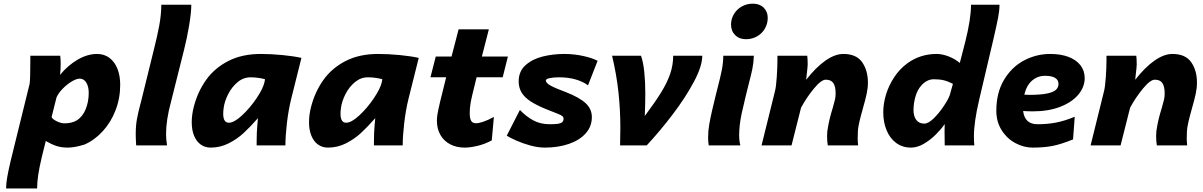

<svg xmlns="http://www.w3.org/2000/svg" viewBox="-20 -805 6659 1063"><path d="M315.9 -453.1Q315.9 -418 312.5 -390.6Q356.4 -443.8 410.4 -475.1Q464.4 -506.3 517.6 -506.3Q557.1 -506.3 586.2 -484.4Q615.2 -462.4 630.4 -423.8Q645.5 -385.3 645.5 -335.9Q645.5 -260.7 619.6 -194.1Q593.8 -127.4 548.8 -78.4Q503.9 -29.3 448.2 -4.9Q393.6 12.2 355.5 12.2Q320.3 12.2 293.2 3.4Q266.1 -5.4 233.4 -24.4L211.4 64.5Q197.8 121.6 191.7 162.8Q185.5 204.1 185.5 238.3H13.7Q13.7 210.9 20.3 174.1Q26.9 137.2 38.1 89.4L144 -340.8Q146 -349.6 147 -390.6Q147.9 -431.6 147.9 -466.8V-496.6H313.5Q315.9 -476.1 315.9 -453.1ZM335.4 -122.1Q377.4 -122.1 404.3 -138.2Q437.5 -158.7 454.3 -200.2Q471.2 -241.7 471.2 -290.5Q471.2 -325.7 457.8 -347.7Q444.3 -369.6 421.4 -369.6Q403.3 -369.6 377.2 -354Q351.1 -338.4 327.4 -314.2Q303.7 -290 293 -266.1L266.1 -158.7Q265.6 -152.3 277.3 -143.6Q289.1 -134.8 305.9 -128.4Q322.8 -122.1 335.4 -122.1Z M999.5 -531.2 929.2 -251 926.8 -241.2Q899.4 -141.6 899.4 -62Q899.4 -33.7 904.8 0H733.9Q732.9 -13.7 732.2 -31Q731.4 -48.3 731.4 -60.5Q731.4 -109.4 738.3 -146.2Q745.1 -183.1 755.9 -223.6L759.8 -237.8L832 -530.8Q850.1 -601.6 861.6 -663.1Q873 -724.6 873 -778.8H1039.1Q1039.1 -735.8 1027.1 -664.1Q1015.1 -592.3 999.5 -531.2Z M1400.9 -22Q1400.9 -71.3 1404.8 -113.8L1408.2 -150.9Q1363.8 -100.6 1327.9 -67.6Q1292 -34.7 1245.6 -11.2Q1199.2 12.2 1146 12.2Q1114.7 12.2 1091.1 -4.9Q1067.4 -22 1054.4 -53.7Q1041.5 -85.4 1041.5 -128.4Q1041.5 -169.9 1053.2 -214.8Q1074.7 -297.4 1121.3 -362.8Q1168 -428.2 1244.1 -467.3Q1320.3 -506.3 1423.8 -506.3Q1480.5 -506.3 1543.5 -500.2Q1606.4 -494.1 1648.9 -484.4L1592.3 -258.3Q1576.7 -194.8 1568.4 -122.6Q1560.1 -50.3 1560.1 0H1400.9ZM1367.7 -377Q1327.6 -377 1295.4 -350.1Q1263.2 -323.2 1243.2 -283.7Q1223.1 -244.1 1218.3 -207.5Q1215.8 -189 1215.8 -175.3Q1215.8 -125.5 1247.1 -125.5Q1275.9 -125.5 1319.6 -165.8Q1363.3 -206.1 1399.9 -260.3Q1436.5 -314.5 1444.3 -350.1L1447.3 -366.2Q1435.1 -370.1 1413.3 -373.5Q1391.6 -377 1367.7 -377Z M2050.3 -22Q2050.3 -71.3 2054.2 -113.8L2057.6 -150.9Q2013.2 -100.6 1977.3 -67.6Q1941.4 -34.7 1895 -11.2Q1848.6 12.2 1795.4 12.2Q1764.2 12.2 1740.5 -4.9Q1716.8 -22 1703.9 -53.7Q1690.9 -85.4 1690.9 -128.4Q1690.9 -169.9 1702.6 -214.8Q1724.1 -297.4 1770.8 -362.8Q1817.4 -428.2 1893.6 -467.3Q1969.7 -506.3 2073.2 -506.3Q2129.9 -506.3 2192.9 -500.2Q2255.9 -494.1 2298.3 -484.4L2241.7 -258.3Q2226.1 -194.8 2217.8 -122.6Q2209.5 -50.3 2209.5 0H2050.3ZM2017.1 -377Q1977.1 -377 1944.8 -350.1Q1912.6 -323.2 1892.6 -283.7Q1872.6 -244.1 1867.7 -207.5Q1865.2 -189 1865.2 -175.3Q1865.2 -125.5 1896.5 -125.5Q1925.3 -125.5 1969 -165.8Q2012.7 -206.1 2049.3 -260.3Q2085.9 -314.5 2093.8 -350.1L2096.7 -366.2Q2084.5 -370.1 2062.7 -373.5Q2041 -377 2017.1 -377Z M2552.7 12.2Q2507.3 12.2 2472.4 -6.1Q2437.5 -24.4 2418.2 -58.1Q2398.9 -91.8 2398.9 -136.7Q2398.9 -150.9 2401.4 -168.9Q2407.2 -209 2450.2 -377.4H2363.3L2392.6 -492.2H2480L2519 -642.6H2686.5L2647.9 -492.2H2792L2763.2 -377.4H2618.7Q2587.9 -255.4 2585 -231.4Q2580.6 -205.6 2580.6 -178.2Q2580.6 -149.9 2588.4 -136.2Q2596.2 -122.6 2614.7 -122.6Q2630.9 -122.6 2656 -131.1Q2681.2 -139.6 2714.4 -157.7L2702.6 -27.8Q2665 -7.3 2624.3 2.4Q2583.5 12.2 2552.7 12.2Z M3074.2 -377Q3043.5 -377 3022.7 -372.3Q3002 -367.7 3002 -359.4Q3002 -345.7 3028.3 -331.1Q3054.7 -316.4 3111.8 -295.4Q3188.5 -265.6 3222.7 -233.4Q3256.8 -201.2 3256.8 -156.7Q3256.8 -105 3222.7 -66.7Q3188.5 -28.3 3129.2 -8.1Q3069.8 12.2 2996.6 12.2Q2958.5 12.2 2916 0.5Q2873.5 -11.2 2838.9 -26.6Q2804.2 -42 2785.6 -53.7L2858.4 -196.3Q2891.6 -161.1 2931.4 -139.2Q2971.2 -117.2 3023.4 -117.2Q3052.2 -117.2 3068.1 -119.4Q3084 -121.6 3092 -128.2Q3100.1 -134.8 3100.1 -147.9Q3100.1 -156.2 3094 -161.6Q3087.9 -167 3071.5 -173.8Q3055.2 -180.7 3005.9 -199.7Q2951.7 -221.7 2918.2 -243.4Q2884.8 -265.1 2868.2 -292Q2851.6 -318.8 2851.6 -354.5Q2851.6 -410.6 2890.1 -444.6Q2928.7 -478.5 2985.6 -492.4Q3042.5 -506.3 3104 -506.3Q3157.7 -506.3 3208.7 -495.1Q3259.8 -483.9 3288.6 -468.3L3235.4 -332.5Q3207.5 -353.5 3167 -365.2Q3126.5 -377 3074.2 -377Z M3560.5 0H3413.1Q3414.6 -46.9 3414.6 -98.1Q3414.6 -195.8 3404.1 -293.7Q3393.6 -391.6 3368.7 -496.6H3528.8Q3541.5 -461.4 3547.1 -406.2Q3552.7 -351.1 3552.7 -287.6Q3552.7 -231.9 3549.8 -162.6Q3607.9 -240.7 3640.9 -294.2Q3673.8 -347.7 3690.4 -396.2Q3707 -444.8 3707 -496.6H3868.2Q3868.2 -439.5 3821.8 -352.3Q3775.4 -265.1 3705.1 -172.6Q3634.8 -80.1 3560.5 0Z M4148.4 -784.7Q4185.5 -784.7 4208 -762.7Q4230.5 -740.7 4230.5 -706.1Q4230.5 -673.8 4214.8 -646.7Q4199.2 -619.6 4171.6 -603.8Q4144 -587.9 4109.9 -587.9Q4073.2 -587.9 4050.3 -610.6Q4027.3 -633.3 4027.3 -668.9Q4027.3 -700.7 4043.5 -727.3Q4059.6 -753.9 4087.2 -769.3Q4114.7 -784.7 4148.4 -784.7ZM4125.5 -340.8Q4111.8 -288.1 4107.9 -270L4085.9 -175.3Q4072.3 -108.9 4072.3 -58.1Q4072.3 -24.9 4079.1 0H3903.8Q3900.4 -20 3900.4 -43.5Q3900.4 -80.1 3906.5 -115.2Q3912.6 -150.4 3921.9 -190.9L3940.9 -270.5L3951.7 -313.5Q3967.8 -375 3976.1 -416.5Q3984.4 -458 3984.4 -496.6H4153.8Q4152.3 -458 4145.5 -424.3Q4138.7 -390.6 4125.5 -340.8Z M4559.1 -52.2Q4559.1 -79.1 4564 -100.6Q4572.3 -150.4 4590.3 -207Q4599.1 -237.8 4602.8 -253.7Q4606.4 -269.5 4606.4 -287.1Q4606.4 -325.7 4594 -344.7Q4581.5 -363.8 4551.8 -363.8Q4526.9 -363.8 4486.8 -315.4Q4446.8 -267.1 4415 -209L4362.3 0H4196.3L4271 -301.8Q4276.9 -325.2 4280.5 -378.4Q4284.2 -431.6 4284.2 -470.2V-496.6H4449.2Q4451.7 -479 4451.7 -447.8Q4451.7 -440.4 4450.2 -427Q4448.7 -413.6 4447.3 -400.4Q4446.3 -390.1 4445.1 -380.9Q4443.8 -371.6 4443.4 -363.3Q4496.1 -431.2 4549.1 -468.8Q4602.1 -506.3 4649.4 -506.3Q4721.2 -506.3 4753.2 -460.7Q4785.2 -415 4785.2 -347.7Q4785.2 -317.9 4778.3 -285.9Q4771.5 -253.9 4757.3 -204.6Q4750.5 -180.7 4743.9 -155Q4737.3 -129.4 4733.4 -107.9Q4728.5 -84.5 4728.5 -40Q4728.5 -22.9 4731 0H4563Q4559.1 -21 4559.1 -52.2Z M5479.5 -585.9 5401.4 -253.9Q5372.1 -128.4 5372.1 -52.2Q5372.1 -14.2 5374.5 0H5210.4Q5210.4 -19.5 5210 -31.2L5209.5 -78.6Q5209.5 -94.7 5210.4 -118.2Q5191.4 -90.8 5161.6 -60.8Q5131.8 -30.8 5095.5 -9.3Q5059.1 12.2 5023.9 12.2Q4976.1 12.2 4941.4 -13.7Q4906.7 -39.6 4888.4 -84.2Q4870.1 -128.9 4870.1 -183.6Q4870.1 -231.4 4885.5 -282Q4900.9 -332.5 4931.2 -378.2Q4961.4 -423.8 5004.4 -455.1Q5075.2 -506.3 5165.5 -506.3Q5196.8 -506.3 5231.9 -492.7Q5267.1 -479 5293.9 -456.5L5324.2 -573.7Q5356 -700.7 5356 -778.8H5513.7Q5513.7 -747.6 5505.9 -706.8Q5498 -666 5479.5 -585.9ZM5149.9 -366.2Q5130.4 -366.2 5113 -357.2Q5095.7 -348.1 5082.5 -333.5Q5059.6 -309.1 5048.6 -271.2Q5037.6 -233.4 5037.6 -195.8Q5037.6 -161.1 5053 -140.9Q5068.4 -120.6 5097.2 -120.6Q5119.6 -120.6 5149.2 -149.4Q5178.7 -178.2 5204.1 -216.1Q5229.5 -253.9 5237.8 -276.9L5255.9 -340.8Q5227.1 -355.5 5204.3 -360.8Q5181.6 -366.2 5149.9 -366.2Z M5696.3 12.2Q5648.4 12.2 5602.1 -12.5Q5555.7 -37.1 5525.9 -83.7Q5496.1 -130.4 5496.1 -191.9Q5496.1 -291 5538.3 -362.3Q5580.6 -433.6 5648.9 -470Q5717.3 -506.3 5794.9 -506.3Q5851.6 -506.3 5894.5 -490.5Q5937.5 -474.6 5961.4 -444.3Q5985.4 -414.1 5985.4 -372.6Q5985.4 -323.7 5950.4 -281.5Q5915.5 -239.3 5850.3 -213.9Q5785.2 -188.5 5698.2 -188.5Q5671.4 -188.5 5644.5 -190.4Q5653.3 -117.2 5724.1 -117.2Q5777.8 -117.2 5825.9 -126.2Q5874 -135.3 5930.2 -158.7L5920.9 -33.2Q5852.5 -5.4 5805.2 3.4Q5757.8 12.2 5696.3 12.2ZM5678.7 -279.8Q5739.7 -279.8 5775.1 -286.9Q5810.5 -293.9 5825.4 -307.1Q5840.3 -320.3 5840.3 -340.8Q5840.3 -362.3 5821.5 -373.8Q5802.7 -385.3 5766.1 -385.3Q5725.1 -385.3 5694.3 -359.1Q5663.6 -333 5650.9 -280.8Q5669.4 -279.8 5678.7 -279.8Z M6380.9 -52.2Q6380.9 -79.1 6385.7 -100.6Q6394 -150.4 6412.1 -207Q6420.9 -237.8 6424.6 -253.7Q6428.2 -269.5 6428.2 -287.1Q6428.2 -325.7 6415.8 -344.7Q6403.3 -363.8 6373.5 -363.8Q6348.6 -363.8 6308.6 -315.4Q6268.6 -267.1 6236.8 -209L6184.1 0H6018.1L6092.8 -301.8Q6098.6 -325.2 6102.3 -378.4Q6106 -431.6 6106 -470.2V-496.6H6271Q6273.4 -479 6273.4 -447.8Q6273.4 -440.4 6272 -427Q6270.5 -413.6 6269 -400.4Q6268.1 -390.1 6266.8 -380.9Q6265.6 -371.6 6265.1 -363.3Q6317.9 -431.2 6370.8 -468.8Q6423.8 -506.3 6471.2 -506.3Q6543 -506.3 6575 -460.7Q6606.9 -415 6606.9 -347.7Q6606.9 -317.9 6600.1 -285.9Q6593.3 -253.9 6579.1 -204.6Q6572.3 -180.7 6565.7 -155Q6559.1 -129.4 6555.2 -107.9Q6550.3 -84.5 6550.3 -40Q6550.3 -22.9 6552.7 0H6384.8Q6380.9 -21 6380.9 -52.2Z"/></svg>

Font: Lesson One Extra
Style: Italic
Weight: 800
Italic angle: -14°
Designer: But Ko, Victor Gaultney, Annie Olsen, Julie Remington, Don Collingsworth, Eric Hays, Becca Hirsbrunner
Version: Version 1.100